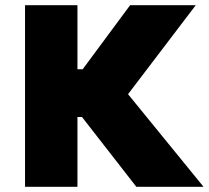

<svg xmlns="http://www.w3.org/2000/svg" viewBox="-20 -720 804 740"><path d="M505.5 0 227.5 -357 481.5 -700H734.5L473.5 -357L764.5 0ZM76.5 0V-700H278.5V-453H412.5V-269H278.5V0Z"/></svg>

Font: Geologica Black
Style: Regular
Weight: 900
Designer: Sindre Bremnes, Frode Helland
Foundry: Monokrom Skriftforlag AS
Version: Version 1.010;gftools[0.9.28]